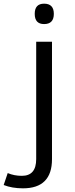

<svg xmlns="http://www.w3.org/2000/svg" viewBox="-91 -799 409 1045"><path d="M28 158Q106 158 106 67V-572H192V67Q192 226 34 226Q-25 226 -71 208L-49 143Q-14 158 28 158ZM149 -668Q98 -668 98 -723.5Q98 -779 149 -779Q202 -779 202 -723.5Q202 -668 149 -668Z"/></svg>

Font: Sintony
Style: Regular
Weight: 400
Version: Version 001.001